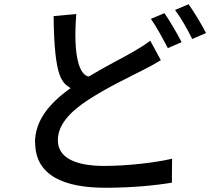

<svg xmlns="http://www.w3.org/2000/svg" viewBox="-20 -858 992 906"><path d="M146 -185C146 -27 287 28 477 28C603 28 713 17 791 4L792 -109C711 -90 578 -75 473 -75C326 -75 253 -119 253 -196C253 -268 308 -329 395 -386C489 -447 590 -494 654 -527C686 -543 713 -558 739 -574L689 -666C666 -648 642 -633 609 -614C559 -585 486 -549 399 -497C355 -503 324 -593 340 -792L233 -782C236 -483 275 -468 313 -442C212 -370 145 -289 145 -184ZM692 -769C719 -731 751 -671 772 -631L837 -659C817 -698 781 -760 756 -796ZM806 -811C834 -774 866 -717 887 -674L952 -702C934 -739 896 -801 870 -838Z"/></svg>

Font: GenEiGothic-pro-SemiBold
Style: Regular
Weight: 500
Designer: Ryoko NISHIZUKA (kana & ideographs); Paul D. Hunt (Latin, Greek & Cyrillic); Wenlong ZHANG (bopomofo); Sandoll Communica
Foundry: Adobe Systems Incorporated; o_tamon
Version: Version 1.000.140830